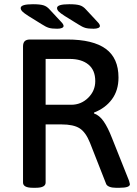

<svg xmlns="http://www.w3.org/2000/svg" viewBox="-20 -887 650 909"><path d="M89 -23V-667Q89 -684 97 -692Q105 -700 122 -700H298Q420 -700 480.5 -656Q541 -612 541 -520Q541 -459 510 -417Q479 -375 425 -354V-350Q451 -341 471 -312Q491 -283 510 -234L591 -31Q595 -17 595 -15Q595 2 547 2H528Q511 2 499 -2.5Q487 -7 483 -15L406 -211Q386 -261 357 -279.5Q328 -298 271 -298H196V-23Q196 2 150 2H135Q89 2 89 -23ZM317 -391Q364 -391 397.5 -424Q431 -457 431 -503Q431 -555 398.5 -581.5Q366 -608 310 -608H196V-391ZM178 -772 115 -811Q93 -825 85.5 -833Q78 -841 78 -849Q78 -867 136 -867Q169 -867 185.5 -862Q202 -857 215 -842L269 -784Q281 -772 281 -764Q281 -758 273 -754.5Q265 -751 251 -751Q226 -751 212 -755Q198 -759 178 -772ZM350 -772 287 -811Q265 -825 257.5 -833Q250 -841 250 -849Q250 -867 308 -867Q341 -867 357.5 -862Q374 -857 387 -842L441 -784Q453 -772 453 -764Q453 -758 445 -754.5Q437 -751 423 -751Q398 -751 384 -755Q370 -759 350 -772Z"/></svg>

Font: Asap-Medium
Style: Regular
Weight: 500
Designer: Pablo Cosgaya
Foundry: Omnibus-Type
Version: Version 2.000; ttfautohint (v1.8)